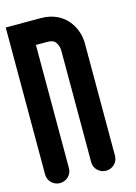

<svg xmlns="http://www.w3.org/2000/svg" viewBox="-119 -777 594 838"><g transform="rotate(-15 178.0 -358.5)"><path d="M308.3 -52.6V-562.5C308.3 -624.4 266 -717.2 150.4 -717.2H-7.5V-52.6C-7.5 -23.5 16.5 0.2 46.3 0.2C76 0.2 100.1 -23.3 100.1 -52.3V-609.6H150.4C179.1 -609.6 187.2 -599 192.5 -589.4C199.8 -576.3 200.6 -561.7 200.7 -560.4V-52.4C200.7 -23.4 224.8 0.1 254.5 0.1C284.2 0.1 308.3 -23.5 308.3 -52.6Z"/></g></svg>

Font: Cactron
Style: Bold
Weight: 900
Version: Version 1.0